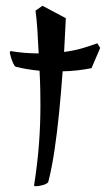

<svg xmlns="http://www.w3.org/2000/svg" viewBox="-20 -623 367 665"><path d="M105 22Q98 22 98 19Q110 -58 115 -124.5Q120 -191 120 -257Q120 -278 119.5 -310Q119 -342 117 -378Q96 -380 74.5 -383.5Q53 -387 34 -392Q30 -394 25.5 -404Q21 -414 18 -424.5Q15 -435 14 -440Q14 -445 16 -445.5Q18 -446 18 -446Q40 -442 65.5 -440Q91 -438 114 -438Q112 -480 109.5 -519Q107 -558 103 -586L127 -603L208 -560L202 -443Q239 -448 267 -456.5Q295 -465 317 -473L327 -457L297 -387Q248 -377 197 -376Q192 -307 185 -235.5Q178 -164 168.5 -101Q159 -38 147 8Q141 15 126.5 18.5Q112 22 105 22Z"/></svg>

Font: Julee
Style: Regular
Weight: 400
Designer: Julian Tunni
Foundry: Julian Tunni
Version: Version 1.002; ttfautohint (v1.8.4.7-5d5b);gftools[0.9.23]